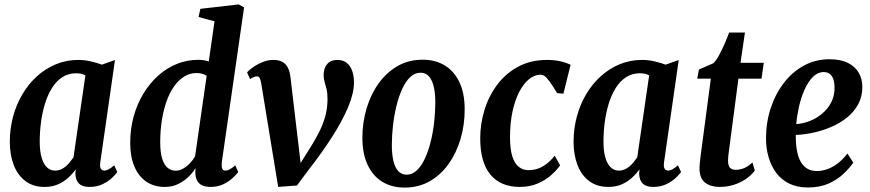

<svg xmlns="http://www.w3.org/2000/svg" viewBox="-20 -837 3940 870"><path d="M434.5 -102.5Q431.5 -80 437.2 -72Q443 -64 453 -64Q460.5 -64 471.2 -69.2Q482 -74.5 497.5 -88L511.5 -57.5Q506 -49 489.5 -32.8Q473 -16.5 446.5 -3.2Q420 10 385 10Q353.5 10 338 -5Q322.5 -20 321.5 -51.5L323.5 -69.5Q307.5 -48 287.2 -30Q267 -12 241.2 -1Q215.5 10 182 10Q130.5 10 95.2 -16.5Q60 -43 42.2 -89.2Q24.5 -135.5 24.5 -194.5Q24.5 -254 39.2 -308.8Q54 -363.5 81.8 -410.2Q109.5 -457 148 -491.8Q186.5 -526.5 233.8 -546Q281 -565.5 335 -565.5Q363 -565.5 392 -558.8Q421 -552 441.5 -544L501 -565ZM367 -495.5Q358 -500.5 347.5 -502.8Q337 -505 325 -505Q289.5 -505 262.2 -487.2Q235 -469.5 215.5 -438.2Q196 -407 183.8 -367Q171.5 -327 165.8 -283Q160 -239 160 -195.5Q160 -150.5 169 -121.2Q178 -92 193.5 -78Q209 -64 228.5 -64Q243.5 -64 255.8 -69.2Q268 -74.5 278.2 -83.2Q288.5 -92 297 -102.8Q305.5 -113.5 313 -124Z M985 -101.5Q983 -84.5 986.5 -74.2Q990 -64 1001.5 -64Q1009.5 -64 1020.2 -69.2Q1031 -74.5 1046 -88L1059.5 -57.5Q1050 -44.5 1032.2 -28.5Q1014.5 -12.5 989.8 -1.2Q965 10 934 10Q899.5 10 882.8 -6Q866 -22 865 -53.5L866 -75Q853 -54 832.8 -34.5Q812.5 -15 786 -2.5Q759.5 10 726.5 10Q678.5 10 643.5 -13.5Q608.5 -37 589.2 -81.8Q570 -126.5 570 -189.5Q570 -253 585.8 -309.8Q601.5 -366.5 630 -413.2Q658.5 -460 697 -494.5Q735.5 -529 781.8 -547.5Q828 -566 879.5 -566Q891 -566 904.8 -563.8Q918.5 -561.5 926 -558.5L952 -740.5L879.5 -760L888 -797L1061.5 -817L1086 -803.5ZM916.5 -493.5Q906 -500.5 894.5 -503.2Q883 -506 870 -506Q840 -506 814.8 -490.2Q789.5 -474.5 769.2 -446.2Q749 -418 735 -378.8Q721 -339.5 713.5 -292.5Q706 -245.5 706 -193Q706 -145.5 715.2 -117Q724.5 -88.5 740.2 -76Q756 -63.5 776 -63.5Q793.5 -63.5 810 -73Q826.5 -82.5 840.8 -97.5Q855 -112.5 864 -129Z M1163 -463Q1160 -479 1155.8 -485Q1151.5 -491 1143 -491Q1137 -491 1128.8 -487.2Q1120.5 -483.5 1113 -478.5L1099.5 -509.5Q1114 -524.5 1133.2 -537Q1152.5 -549.5 1174.5 -557.5Q1196.5 -565.5 1219 -565.5Q1243 -565.5 1259.2 -556.8Q1275.5 -548 1284.8 -529.5Q1294 -511 1297 -481L1323.5 -256L1347 -58L1307.5 -43L1376.5 -153Q1402.5 -193.5 1422.2 -231Q1442 -268.5 1453 -307Q1464 -345.5 1464 -388Q1464 -415 1459.8 -433Q1455.5 -451 1451 -465.2Q1446.5 -479.5 1446.5 -496.5Q1446.5 -528.5 1462.8 -547Q1479 -565.5 1508 -565.5Q1535.5 -565.5 1552.2 -551.2Q1569 -537 1576.5 -513.8Q1584 -490.5 1584 -464Q1584 -415 1557.8 -352.2Q1531.5 -289.5 1485 -217Q1438.5 -144.5 1377 -65.5L1325.5 3.5L1240.5 10L1202 -225Z M1895 -566.5Q1953 -566.5 1995.8 -540.2Q2038.5 -514 2062 -464Q2085.5 -414 2085.5 -343Q2086 -272.5 2067.2 -208.5Q2048.5 -144.5 2013 -94.5Q1977.5 -44.5 1927.2 -15.8Q1877 13 1813.5 13Q1755.5 13 1712.5 -13.2Q1669.5 -39.5 1646 -89.5Q1622.5 -139.5 1622 -211Q1622 -281.5 1641 -345.5Q1660 -409.5 1695.8 -459.2Q1731.5 -509 1781.8 -537.8Q1832 -566.5 1895 -566.5ZM1885.5 -507.5Q1859.5 -507.5 1838.8 -487.8Q1818 -468 1802.5 -434Q1787 -400 1776.5 -357.5Q1766 -315 1760.8 -269.2Q1755.5 -223.5 1755.5 -180Q1755.5 -138.5 1762.5 -108.2Q1769.5 -78 1784.5 -61.8Q1799.5 -45.5 1822.5 -45.5Q1848.5 -45.5 1869.5 -65.8Q1890.5 -86 1906 -120Q1921.5 -154 1932 -196.8Q1942.5 -239.5 1947.5 -285Q1952.5 -330.5 1952.5 -373.5Q1952.5 -414 1945.5 -444Q1938.5 -474 1923.8 -490.8Q1909 -507.5 1885.5 -507.5Z M2335.5 10Q2248.5 10 2202.2 -45.8Q2156 -101.5 2156 -210.5Q2156 -275.5 2175.2 -338.5Q2194.5 -401.5 2232.8 -452.8Q2271 -504 2327.8 -534.8Q2384.5 -565.5 2459 -565.5Q2490.5 -565.5 2517 -559.8Q2543.5 -554 2565.5 -543.5L2533 -412.5L2504.5 -415Q2483 -450.5 2469.8 -468.5Q2456.5 -486.5 2447.5 -492.5Q2438.5 -498.5 2428.5 -498.5Q2402.5 -498.5 2377.8 -478.8Q2353 -459 2333.5 -422Q2314 -385 2302.5 -332.8Q2291 -280.5 2291 -215.5Q2291 -163 2301 -130Q2311 -97 2330 -81.5Q2349 -66 2374.5 -66Q2398 -66 2418.2 -73.2Q2438.5 -80.5 2457.2 -95Q2476 -109.5 2493.5 -131.5L2518 -88Q2503.5 -66.5 2477.5 -43.5Q2451.5 -20.5 2415.8 -5.2Q2380 10 2335.5 10Z M2989 -102.5Q2986 -80 2991.8 -72Q2997.5 -64 3007.5 -64Q3015 -64 3025.8 -69.2Q3036.5 -74.5 3052 -88L3066 -57.5Q3060.5 -49 3044 -32.8Q3027.5 -16.5 3001 -3.2Q2974.5 10 2939.5 10Q2908 10 2892.5 -5Q2877 -20 2876 -51.5L2878 -69.5Q2862 -48 2841.8 -30Q2821.5 -12 2795.8 -1Q2770 10 2736.5 10Q2685 10 2649.8 -16.5Q2614.5 -43 2596.8 -89.2Q2579 -135.5 2579 -194.5Q2579 -254 2593.8 -308.8Q2608.5 -363.5 2636.2 -410.2Q2664 -457 2702.5 -491.8Q2741 -526.5 2788.2 -546Q2835.5 -565.5 2889.5 -565.5Q2917.5 -565.5 2946.5 -558.8Q2975.5 -552 2996 -544L3055.5 -565ZM2921.5 -495.5Q2912.5 -500.5 2902 -502.8Q2891.5 -505 2879.5 -505Q2844 -505 2816.8 -487.2Q2789.5 -469.5 2770 -438.2Q2750.5 -407 2738.2 -367Q2726 -327 2720.2 -283Q2714.5 -239 2714.5 -195.5Q2714.5 -150.5 2723.5 -121.2Q2732.5 -92 2748 -78Q2763.5 -64 2783 -64Q2798 -64 2810.2 -69.2Q2822.5 -74.5 2832.8 -83.2Q2843 -92 2851.5 -102.8Q2860 -113.5 2867.5 -124Z M3287.5 -188Q3285 -168 3283 -153.5Q3281 -139 3280 -128.8Q3279 -118.5 3279 -109.5Q3279 -88 3287 -77.8Q3295 -67.5 3314 -67.5Q3332.5 -67.5 3351.8 -75.2Q3371 -83 3389.5 -101L3400.5 -64Q3382 -40.5 3357 -24Q3332 -7.5 3302.5 1.2Q3273 10 3239.5 10Q3201 10 3175.2 -9.2Q3149.5 -28.5 3149.5 -75.5Q3150 -84 3150.8 -94.8Q3151.5 -105.5 3153.2 -119Q3155 -132.5 3157 -149Q3159 -165.5 3162 -186L3201 -480.5H3139.5L3147 -522L3212.5 -550.5Q3225 -562.5 3238.2 -586.8Q3251.5 -611 3263.5 -638.8Q3275.5 -666.5 3284 -689.5H3355.5L3335.5 -552.5H3441L3430.5 -480.5H3326Z M3846.5 -100Q3830 -76 3802.2 -49.5Q3774.5 -23 3734.5 -5.2Q3694.5 12.5 3640.5 12.5Q3592 12.5 3556 -5.2Q3520 -23 3497 -54.2Q3474 -85.5 3462.5 -125.2Q3451 -165 3451 -209Q3451 -282 3472.2 -346.8Q3493.5 -411.5 3532 -461.5Q3570.5 -511.5 3623 -540Q3675.5 -568.5 3738 -568.5Q3789.5 -568.5 3822.5 -551.8Q3855.5 -535 3871.5 -506.8Q3887.5 -478.5 3887.5 -444Q3887.5 -399.5 3868.8 -364.8Q3850 -330 3818.2 -304.5Q3786.5 -279 3747 -262Q3707.5 -245 3665.8 -236Q3624 -227 3586 -225.5Q3585.5 -187 3590.8 -156.5Q3596 -126 3607.8 -105Q3619.5 -84 3637.8 -73Q3656 -62 3681.5 -62Q3704 -62 3728 -70.2Q3752 -78.5 3775.5 -96.2Q3799 -114 3820 -141.5ZM3713.5 -510.5Q3685 -510.5 3662.8 -487.8Q3640.5 -465 3624.8 -428.8Q3609 -392.5 3600 -351.8Q3591 -311 3588 -274.5Q3613.5 -276.5 3638.5 -284.8Q3663.5 -293 3685.8 -307.5Q3708 -322 3725 -341.5Q3742 -361 3751.8 -385.2Q3761.5 -409.5 3761.5 -438Q3761.5 -474.5 3749 -492.5Q3736.5 -510.5 3713.5 -510.5Z"/></svg>

Font: Merriweather 24pt SemiCondensed
Style: Bold Italic
Weight: 700
Width: 4
Italic angle: -7.8°
Designer: Eben Sorkin
Foundry: Eben Sorkin
Version: Version 2.101